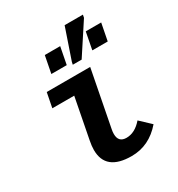

<svg xmlns="http://www.w3.org/2000/svg" viewBox="-189 -920 978 1054"><g transform="rotate(-30 300.0 -393.5)"><path d="M338.4 9.8Q174.3 9.8 174.3 -123Q174.3 -147.5 180.7 -180.2L230 -435.5H91.3L109.4 -528.3H384.8L316.4 -174.8Q313 -159.2 313 -144Q313 -91.3 363.8 -91.3Q417.5 -91.3 462.9 -144L528.8 -82Q449.7 9.8 338.4 9.8ZM308.1 -586.4 311.5 -602.5 377.9 -796.9H493.7L490.2 -778.8L364.3 -586.4ZM180.7 -601.1 201.7 -709.5H299.3L278.3 -601.1ZM440.4 -601.1 461.4 -709.5H559.1L538.1 -601.1Z"/></g></svg>

Font: Cousine
Style: Bold Italic
Weight: 700
Italic angle: -12°
Monospace: yes
Designer: Steve Matteson
Foundry: Ascender Corporation
Version: Version 1.20